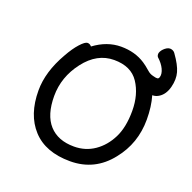

<svg xmlns="http://www.w3.org/2000/svg" viewBox="-105 -651 772 773"><g transform="rotate(20 281.0 -264.0)"><path d="M427 -447 445 -432Q456 -422 470 -419Q484 -415 489.5 -416Q495 -417 497 -425Q501 -439 492 -458.5Q483 -478 462 -497Q457 -504 459 -514Q463 -527 477 -538Q491 -549 504 -545Q514 -542 519 -534Q547 -495 555 -466.5Q563 -438 554 -403Q545 -369 522 -354Q509 -345 493 -345Q506 -301 506 -245Q506 -143 444 -66Q378 18 272.5 18Q167 18 111.5 -42.5Q56 -103 56 -207Q56 -287 106 -374Q126 -410 146 -432Q166 -454 176.5 -454Q187 -454 194 -445Q249 -486 309 -486Q369 -486 413 -457Q420 -452 427 -447ZM267 -43Q316 -43 354.5 -69.5Q393 -96 416 -142Q439 -188 439 -258Q439 -328 406.5 -377Q374 -426 301 -426Q228 -426 175.5 -357.5Q123 -289 123 -207.5Q123 -126 160.5 -84.5Q198 -43 267 -43Z"/></g></svg>

Font: ToneOZ-Pinyin-WenKai-Regular
Style: Regular
Weight: 400
Designer: Fontworks Inc.
Foundry: ToneOZ
Version: Version 0.240331